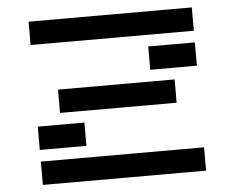

<svg xmlns="http://www.w3.org/2000/svg" viewBox="-50 -743 979 801"><g transform="rotate(-5 439.5 -342.0)"><path d="M781.2 -97.7V0H97.7V-97.7ZM97.7 -585.9V-683.6H781.2V-585.9ZM585.9 -439.5V-537.1H781.2V-439.5ZM195.3 -293V-390.6H683.6V-293ZM97.7 -146.5V-244.1H293V-146.5Z"/></g></svg>

Font: Trigram
Style: Regular
Weight: 400
Designer: GGBotNet
Foundry: GGBotNet
Version: 1.05